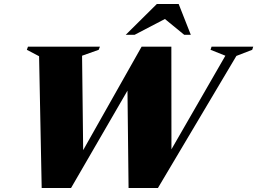

<svg xmlns="http://www.w3.org/2000/svg" viewBox="-20 -938 1284 958"><path d="M1104.5 -660 1030.5 -689.5 1035.5 -705H1243.5L1238.5 -689.5L1159.5 -659L768 0H621.5L615.5 -534.5L644 -534L334.5 0H188L175 -657.5L114 -689.5L119.5 -705H478.5L472.5 -689.5L389.5 -660L395.5 -145.5H370.5L686.5 -705H835L835.5 -144.5H807.5ZM607.5 -764.5 762.5 -918H871.5L932 -764.5H899L783 -859.5H834L652 -764.5Z"/></svg>

Font: Newsreader 60pt ExtraBold
Style: Italic
Weight: 800
Italic angle: -17°
Designer: Hugues Gentile
Foundry: Production Type
Version: Version 1.003